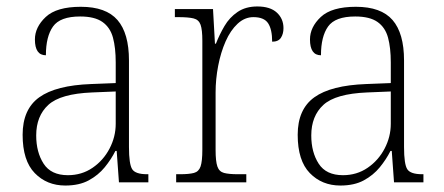

<svg xmlns="http://www.w3.org/2000/svg" viewBox="-20 -564 1375 594"><path d="M182 10Q125 10 87.5 -28.5Q50 -67 50 -147Q50 -226 101.5 -263Q153 -300 262 -304L338 -307V-371Q338 -416 329.5 -447.5Q321 -479 297 -496Q273 -513 228 -513Q166 -513 144 -482Q122 -451 122 -393Q88 -393 88 -442Q88 -480 121.5 -511.5Q155 -543 230 -543Q308 -543 343.5 -502Q379 -461 379 -377V-109Q379 -56 389 -40.5Q399 -25 435 -25H439V0H348L341 -97H337Q324 -71 304 -46.5Q284 -22 254.5 -6Q225 10 182 10ZM190 -22Q233 -22 266.5 -45Q300 -68 319 -104.5Q338 -141 338 -181V-281L265 -278Q167 -274 129.5 -239.5Q92 -205 92 -145Q92 -93 115 -57.5Q138 -22 190 -22Z M525 0V-25H537Q565 -25 580 -29Q595 -33 600.5 -49Q606 -65 606 -101V-438Q606 -472 600.5 -487.5Q595 -503 579 -507Q563 -511 531 -511H521V-536H639L645 -429H648Q659 -457 674.5 -483.5Q690 -510 715 -527Q740 -544 776 -544Q816 -544 836.5 -525Q857 -506 857 -477Q857 -459 849 -447Q841 -435 822 -435Q822 -473 809.5 -492Q797 -511 764 -511Q737 -511 715 -490.5Q693 -470 678 -436Q663 -402 655 -360.5Q647 -319 647 -278V-100Q647 -65 652.5 -49Q658 -33 673 -29Q688 -25 716 -25H742V0Z M1033 10Q976 10 938.5 -28.5Q901 -67 901 -147Q901 -226 952.5 -263Q1004 -300 1113 -304L1189 -307V-371Q1189 -416 1180.5 -447.5Q1172 -479 1148 -496Q1124 -513 1079 -513Q1017 -513 995 -482Q973 -451 973 -393Q939 -393 939 -442Q939 -480 972.5 -511.5Q1006 -543 1081 -543Q1159 -543 1194.5 -502Q1230 -461 1230 -377V-109Q1230 -56 1240 -40.5Q1250 -25 1286 -25H1290V0H1199L1192 -97H1188Q1175 -71 1155 -46.5Q1135 -22 1105.5 -6Q1076 10 1033 10ZM1041 -22Q1084 -22 1117.5 -45Q1151 -68 1170 -104.5Q1189 -141 1189 -181V-281L1116 -278Q1018 -274 980.5 -239.5Q943 -205 943 -145Q943 -93 966 -57.5Q989 -22 1041 -22Z"/></svg>

Font: Noto Serif Georgian SemiCondensed ExtraLight
Style: Regular
Weight: 200
Width: 4
Designer: Monotype Design Team, Akaki Razmadze
Foundry: Google LLC
Version: Version 2.003; ttfautohint (v1.8.4.7-5d5b)